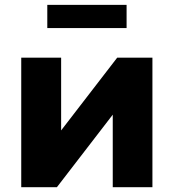

<svg xmlns="http://www.w3.org/2000/svg" viewBox="-20 -779 724 799"><path d="M68.4 -539.1H234.4V-236.3L467.8 -539.1H614.3V0H449.2V-301.8L216.8 0H68.4ZM176.8 -758.8H506.8V-662.1H176.8Z"/></svg>

Font: Min Sans Black
Style: Regular
Weight: 900
Designer: Jinseong-Kim, NotoSansCJK, Nunito
Foundry: Jinseong-Kim
Version: Version 1.000